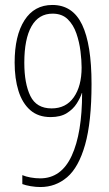

<svg xmlns="http://www.w3.org/2000/svg" viewBox="-20 -744 441 774"><path d="M349 -406Q349 -252 323 -160.5Q297 -69 250.5 -29.5Q204 10 143 10Q124 10 103.5 6.5Q83 3 70 -2V-38Q84 -32 103.5 -28.5Q123 -25 142 -25Q227 -25 269 -116Q311 -207 311 -369H310Q304 -350 289.5 -327Q275 -304 249.5 -288Q224 -272 184 -272Q134 -272 102 -300Q70 -328 54.5 -377.5Q39 -427 39 -492Q39 -600 78.5 -662Q118 -724 191 -724Q273 -724 311 -644.5Q349 -565 349 -406ZM192 -689Q136 -689 107 -638Q78 -587 78 -491Q78 -407 102.5 -357Q127 -307 188 -307Q246 -307 277.5 -352Q309 -397 309 -472Q309 -500 304.5 -537Q300 -574 288 -609Q276 -644 253 -666.5Q230 -689 192 -689Z"/></svg>

Font: Noto Sans Lao Looped ExtraCondensed ExtraLight
Style: Regular
Weight: 200
Width: 2
Designer: Mark Frömberg, Ben Mitchell
Foundry: The Fontpad Ltd
Version: Version 1.002; ttfautohint (v1.8.4.7-5d5b)